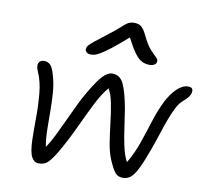

<svg xmlns="http://www.w3.org/2000/svg" viewBox="-84 -854 1035 961"><g transform="rotate(10 433.5 -373.0)"><path d="M171 15Q150 15 136.5 -9Q123 -33 121 -97Q120 -148 120.5 -209.5Q121 -271 115.5 -330.5Q110 -390 90 -435Q77 -464 84 -479.5Q91 -495 112 -495Q130 -495 143 -482.5Q156 -470 166 -432Q178 -393 181.5 -346.5Q185 -300 185 -251Q185 -202 186 -156Q187 -110 194 -73Q213 -100 232.5 -139.5Q252 -179 272 -222.5Q292 -266 311.5 -306.5Q331 -347 349 -377Q386 -440 410.5 -466Q435 -492 459 -492Q497 -492 516 -453.5Q535 -415 551 -327Q557 -291 563.5 -242.5Q570 -194 580 -146.5Q590 -99 607 -68Q636 -116 656 -173Q676 -230 694 -288Q712 -346 737 -397Q759 -440 787 -467Q815 -494 844 -494Q870 -494 867 -470Q865 -456 855.5 -443.5Q846 -431 829 -417Q813 -404 798 -375Q783 -346 769.5 -309Q756 -272 743.5 -233Q731 -194 719 -161Q693 -89 674.5 -51.5Q656 -14 639 -0.5Q622 13 600 13Q575 13 561 -3.5Q547 -20 527 -66Q512 -102 504.5 -151Q497 -200 491 -251Q485 -302 476.5 -345.5Q468 -389 452 -416Q422 -381 392 -321Q362 -261 330 -192Q298 -123 260 -58Q234 -15 217 0Q200 15 171 15ZM336 -567Q319 -567 311.5 -575.5Q304 -584 307 -595Q308 -602 314.5 -609.5Q321 -617 341 -633.5Q361 -650 403 -682Q440 -710 458.5 -727.5Q477 -745 490 -753Q503 -761 523 -761Q544 -761 557.5 -751Q571 -741 586 -710Q608 -664 627.5 -642.5Q647 -621 659 -610.5Q671 -600 668 -586Q666 -578 656.5 -572.5Q647 -567 635 -567Q613 -567 595 -575.5Q577 -584 558 -609.5Q539 -635 513 -685Q464 -642 433 -618Q402 -594 383.5 -583Q365 -572 354.5 -569.5Q344 -567 336 -567Z"/></g></svg>

Font: Shantell Sans Normal
Style: Italic
Weight: 300
Italic angle: -11.31°
Designer: Stephen Nixon, Anya Danilova, Shantell Martin
Foundry: Arrow Type
Version: Version 1.008;[a672d596b]